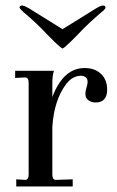

<svg xmlns="http://www.w3.org/2000/svg" viewBox="-20 -677 423 697"><path d="M39 0V-26L71 -24Q84 -24 84 -43V-376Q84 -396 71 -396L35 -394V-420H176Q170 -404 170 -374V-325Q210 -430 287 -430Q325 -430 347 -408.5Q369 -387 369 -352Q369 -305 327 -305Q312 -305 301 -313Q290 -321 290 -336Q290 -347 294 -359Q298 -371 298 -380Q298 -400 275 -402Q244 -402 221 -373Q176 -314 170 -216V-43Q170 -24 183 -24L244 -26V0ZM177 -526 153 -550 130 -574Q107 -597 76 -624Q69 -629 59 -639Q51 -647 51 -649Q51 -657 60 -657Q68 -657 88 -645L207 -571L326 -645Q346 -657 354 -657Q363 -657 363 -649Q363 -646 356 -639Q348 -632 338 -624Q307 -597 284 -574L261 -550L237 -526Q211 -501 207 -501Q203 -501 177 -526Z"/></svg>

Font: UnnaRegular
Style: Regular
Weight: 400
Designer: Jorge de Buen Unna
Foundry: Omnibus-Type
Version: Version 2.008;hotconv 1.0.109;makeotfexe 2.5.65596